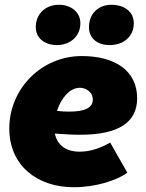

<svg xmlns="http://www.w3.org/2000/svg" viewBox="-20 -768 612 805"><path d="M289 17C382 17 471 -12 514 -44L442 -170C404 -149 362 -132 313 -132C264 -132 221 -154 210 -208C250 -205 285 -203 316 -203C479 -203 555 -256 555 -356C555 -474 459 -533 323 -533C154 -533 19 -396 19 -229C19 -74 136 17 289 17ZM219 -579C271 -579 317 -613 317 -671C317 -717 278 -748 227 -748C172 -748 130 -711 130 -654C130 -610 165 -579 219 -579ZM440 -579C496 -579 541 -613 541 -671C541 -717 503 -748 447 -748C393 -748 353 -711 353 -654C353 -609 386 -579 440 -579ZM219 -303C236 -356 272 -400 315 -400C334 -400 369 -387 369 -350C369 -316 335 -300 270 -300C253 -300 236 -301 219 -303Z"/></svg>

Font: Fixel Text 20240404 Black
Style: Italic
Weight: 900
Width: 4
Italic angle: -10°
Designer: AlfaBravo + MacPaw
Foundry: Kyrylo Tkachov, Marchela Mozhyna, Serhii Makarenko, Maria Weinstein, Zakhar Kryvoshyya
Version: Version 1.211;Glyphs 3.2 (3225)